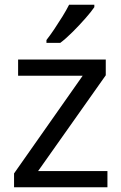

<svg xmlns="http://www.w3.org/2000/svg" viewBox="-20 -786 510 806"><path d="M431 0H39V-58L327 -468H56V-536H424V-470L140 -68H431ZM376 -766V-756Q364 -738 339 -709.5Q314 -681 285.5 -652.5Q257 -624 233 -606H175V-618Q190 -637 207.5 -663Q225 -689 242 -716.5Q259 -744 270 -766Z"/></svg>

Font: Noto Sans IKEA
Style: Regular
Weight: 400
Designer: Monotype Design Team
Foundry: Monotype Imaging Inc.
Version: Version 2.001